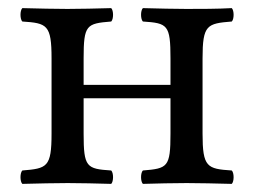

<svg xmlns="http://www.w3.org/2000/svg" viewBox="-20 -451 626 473"><path d="M479 -307C479 -390 490 -393 551 -398C557 -404 557 -425 551 -431C516 -429 472 -429 439 -429C411 -429 371 -430 332 -431C326 -425 326 -404 332 -398C393 -394 400 -390 400 -307V-242H186V-307C186 -390 193 -393 254 -398C260 -404 260 -425 254 -431C216 -430 178 -429 146 -429C116 -429 75 -430 35 -431C29 -425 29 -404 35 -398C96 -394 107 -390 107 -307V-122C107 -39 96 -36 35 -31C29 -25 29 -4 35 2C75 1 115 0 147 0C179 0 218 1 254 2C260 -4 260 -25 254 -31C193 -35 186 -39 186 -122V-209H400V-122C400 -39 393 -36 332 -31C326 -25 326 -4 332 2C368 1 405 0 440 0C470 0 512 1 551 2C557 -4 557 -25 551 -31C490 -35 479 -39 479 -122Z"/></svg>

Font: Libertinus Math
Style: Regular
Weight: 400
Designer: Philipp H. Poll, Khaled Hosny
Foundry: Caleb Maclennan
Version: Version 7.050;RELEASE